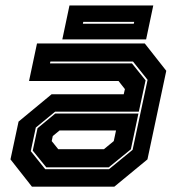

<svg xmlns="http://www.w3.org/2000/svg" viewBox="-20 -704 666 724"><path d="M100.5 0 19.5 -103 50 -245.5 174.5 -348.5H446.5L451 -368L427 -398.5H89.5L119.5 -540H526L607 -437L536 -103L411 0ZM154.5 -73 103.5 -136 121.5 -220.5 188.5 -276H502L473.5 -141L390 -73ZM150.5 -66H391L480 -139L536.5 -403L481.5 -472H170L168.5 -465H477.5L529 -401L503.5 -283H188L115 -223L96 -134ZM199.5 -141.5H372L409 -172L417.5 -212H204.5L179 -191L175 -172ZM215 -555.5 242 -683.5H558L531 -555.5ZM292.5 -614.5H484.5L486 -621.5H294Z"/></svg>

Font: Tourney ExtraBold
Style: Italic
Weight: 800
Italic angle: -12°
Version: Version 1.015